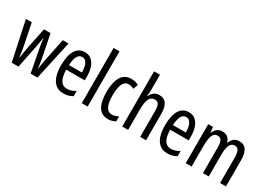

<svg xmlns="http://www.w3.org/2000/svg" viewBox="-10 -1520 3155 2289"><g transform="rotate(30 1568.0 -375.0)"><path d="M322 -325Q317 -354 312.5 -384.5Q308 -415 304 -443H302Q298 -414 293 -383Q288 -352 283 -325L217 0H124L9 -537H90L144 -269Q152 -228 159 -184.5Q166 -141 172 -98H175Q180 -134 186 -176Q192 -218 202 -265L258 -537H348L403 -264Q409 -236 416 -194Q423 -152 430 -98H433Q436 -138 450 -212L517 -537H596L478 0H384Z M820 -546Q875 -546 911 -514.5Q947 -483 965 -429.5Q983 -376 983 -309V-253H728Q731 -59 847 -59Q876 -59 904.5 -68Q933 -77 963 -96V-24Q907 10 838 10Q770 10 728 -26.5Q686 -63 667 -125Q648 -187 648 -265Q648 -402 691.5 -474Q735 -546 820 -546ZM820 -480Q779 -480 756 -440Q733 -400 729 -317H907Q907 -361 898 -398Q889 -435 869.5 -457.5Q850 -480 820 -480Z M1169 0H1088V-760H1169Z M1454 10Q1276 10 1276 -265Q1276 -397 1320.5 -472Q1365 -547 1456 -547Q1488 -547 1513 -540.5Q1538 -534 1559 -522L1534 -455Q1496 -475 1462 -475Q1359 -475 1359 -266Q1359 -61 1463 -61Q1485 -61 1507.5 -67.5Q1530 -74 1553 -86V-18Q1532 -5 1504.5 2.5Q1477 10 1454 10Z M1726 -545Q1726 -501 1720 -465H1726Q1741 -504 1772.5 -525.5Q1804 -547 1841 -547Q1910 -547 1941.5 -500Q1973 -453 1973 -364V0H1892V-348Q1892 -416 1876.5 -445Q1861 -474 1824 -474Q1772 -474 1749 -427Q1726 -380 1726 -279V0H1645V-760H1726Z M2251 -546Q2306 -546 2342 -514.5Q2378 -483 2396 -429.5Q2414 -376 2414 -309V-253H2159Q2162 -59 2278 -59Q2307 -59 2335.5 -68Q2364 -77 2394 -96V-24Q2338 10 2269 10Q2201 10 2159 -26.5Q2117 -63 2098 -125Q2079 -187 2079 -265Q2079 -402 2122.5 -474Q2166 -546 2251 -546ZM2251 -480Q2210 -480 2187 -440Q2164 -400 2160 -317H2338Q2338 -361 2329 -398Q2320 -435 2300.5 -457.5Q2281 -480 2251 -480Z M2947 -547Q3073 -547 3073 -360V0H2992V-345Q2992 -415 2975 -445Q2958 -475 2924 -475Q2876 -475 2856 -429.5Q2836 -384 2836 -296V0H2756V-348Q2756 -417 2739.5 -446Q2723 -475 2688 -475Q2652 -475 2633 -450.5Q2614 -426 2607 -382Q2600 -338 2600 -281V0H2519V-537H2584L2593 -464H2598Q2630 -547 2713 -547Q2759 -547 2786 -523Q2813 -499 2822 -461H2828Q2847 -505 2875 -526Q2903 -547 2947 -547Z"/></g></svg>

Font: Noto Sans Georgian ExtraCondensed
Style: Regular
Weight: 400
Width: 2
Designer: Monotype Design Team, Akaki Razmadze
Foundry: Google LLC
Version: Version 2.005; ttfautohint (v1.8.4.7-5d5b)